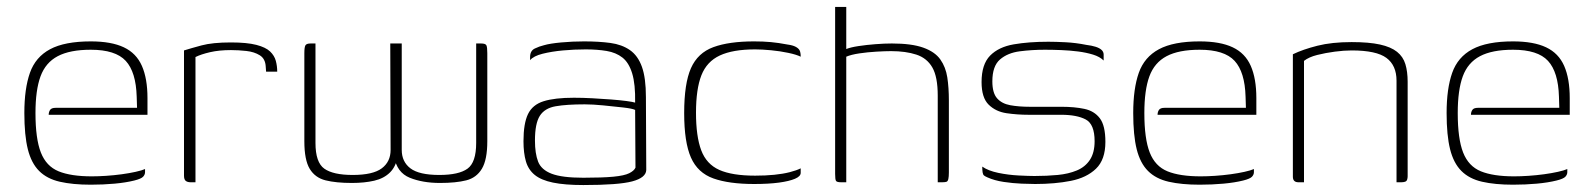

<svg xmlns="http://www.w3.org/2000/svg" viewBox="-20 -524 4571 552"><path d="M241 7Q189 7 152 -1.5Q115 -10 92.5 -32.5Q70 -55 60 -95Q50 -135 50 -199Q50 -269 66 -314.5Q82 -360 124 -382.5Q166 -405 241 -405Q300 -405 336 -388Q372 -371 388 -334.5Q404 -298 404 -242V-194H120Q120 -202 124 -208Q128 -214 140 -214H374L373 -246Q371 -317 341.5 -349Q312 -381 241 -381Q181 -381 146 -362.5Q111 -344 96.5 -304.5Q82 -265 82 -199Q82 -125 97.5 -85.5Q113 -46 148.5 -31.5Q184 -17 244 -17Q263 -17 285.5 -18.5Q308 -20 330 -23Q352 -26 370 -30Q388 -34 397 -38V-29Q397 -22 391.5 -16Q386 -10 366 -5Q342 1 309.5 4Q277 7 241 7Z M542 0H528Q519 0 514 -4Q509 -8 509 -19V-379Q528 -385 559.5 -393.5Q591 -402 644 -402Q690 -402 717 -395Q744 -388 756.5 -376Q769 -364 773 -349Q777 -334 777 -318H745L744 -332Q743 -355 727 -365Q711 -375 688 -377.5Q665 -380 644 -380Q610 -380 584 -374Q558 -368 542 -360Z M992 2Q946 2 916 -5.5Q886 -13 870.5 -38.5Q855 -64 855 -118V-371Q855 -388 858 -393.5Q861 -399 873 -399H887V-113Q887 -57 912.5 -39Q938 -21 994 -21Q1052 -21 1077.5 -40Q1103 -59 1103 -93L1102 -399H1135V-93Q1135 -59 1160 -40Q1185 -21 1243 -21Q1299 -21 1324 -39Q1349 -57 1349 -113V-399H1363Q1376 -399 1378.5 -393.5Q1381 -388 1381 -371V-118Q1381 -65 1365.5 -39Q1350 -13 1320.5 -5.5Q1291 2 1245 2Q1195 2 1158 -13Q1121 -28 1113 -74L1123 -75Q1119 -46 1101.5 -28.5Q1084 -11 1056 -4.5Q1028 2 992 2Z M1657 8Q1604 8 1570 1Q1536 -6 1517.5 -21Q1499 -36 1492 -60Q1485 -84 1485 -118Q1485 -169 1498 -196Q1511 -223 1543 -233Q1575 -243 1630 -243Q1655 -243 1683 -241.5Q1711 -240 1737 -238Q1763 -236 1781.5 -233.5Q1800 -231 1806 -229Q1807 -282 1797.5 -313Q1788 -344 1769.5 -358.5Q1751 -373 1724 -377.5Q1697 -382 1664 -382Q1631 -382 1598.5 -379Q1566 -376 1540 -369.5Q1514 -363 1504 -351V-360Q1504 -378 1517.5 -384.5Q1531 -391 1544 -394Q1561 -399 1593.5 -402Q1626 -405 1659 -405Q1702 -405 1735 -400.5Q1768 -396 1791 -380Q1814 -364 1825.5 -332Q1837 -300 1837 -245L1838 -35Q1837 -13 1797.5 -2.5Q1758 8 1657 8ZM1657 -13Q1712 -13 1743.5 -16Q1775 -19 1789 -26Q1803 -33 1807 -42L1806 -208Q1798 -212 1771.5 -215Q1745 -218 1714.5 -221Q1684 -224 1661 -224Q1609 -224 1577.5 -218.5Q1546 -213 1532 -191Q1518 -169 1518 -120Q1518 -83 1527 -59.5Q1536 -36 1566 -24.5Q1596 -13 1657 -13Z M2148 5Q2076 5 2031 -11Q1986 -27 1966.5 -71Q1947 -115 1947 -199Q1947 -284 1966.5 -328Q1986 -372 2031 -388.5Q2076 -405 2148 -405Q2174 -405 2196 -403Q2218 -401 2244 -396Q2259 -394 2267.5 -389.5Q2276 -385 2279 -379Q2282 -373 2282 -361Q2270 -367 2246.5 -372Q2223 -377 2197 -379.5Q2171 -382 2151 -382Q2087 -382 2049.5 -364.5Q2012 -347 1996.5 -307.5Q1981 -268 1981 -200Q1981 -132 1996 -92Q2011 -52 2048 -35.5Q2085 -19 2151 -19Q2181 -19 2206 -21.5Q2231 -24 2250.5 -29Q2270 -34 2282 -40V-27Q2282 -17 2265.5 -10Q2249 -3 2219.5 1Q2190 5 2148 5Z M2398 0Q2386 0 2383.5 -4Q2381 -8 2381 -24V-504H2413V-383Q2425 -388 2448 -391.5Q2471 -395 2497 -397Q2523 -399 2544 -399Q2601 -399 2634.5 -387Q2668 -375 2683.5 -353Q2699 -331 2703.5 -301.5Q2708 -272 2708 -235V-28Q2708 -16 2706.5 -9.5Q2705 -3 2701.5 -1.5Q2698 0 2689 0H2676V-249Q2676 -303 2660.5 -330Q2645 -357 2614.5 -367Q2584 -377 2542 -377Q2525 -377 2499.5 -375.5Q2474 -374 2450.5 -370.5Q2427 -367 2413 -361V0Z M2956 5Q2942 5 2917 4Q2892 3 2865.5 -1Q2839 -5 2819 -14Q2812 -17 2809 -19.5Q2806 -22 2805 -28.5Q2804 -35 2804 -45Q2821 -33 2850 -27Q2879 -21 2908.5 -19.5Q2938 -18 2954 -18Q2990 -18 3021 -21Q3052 -24 3076 -34Q3100 -44 3113.5 -64.5Q3127 -85 3127 -118Q3127 -167 3101.5 -180.5Q3076 -194 3031 -194H2937Q2905 -194 2874 -198.5Q2843 -203 2822.5 -223Q2802 -243 2802 -288Q2802 -339 2826.5 -364Q2851 -389 2894.5 -396.5Q2938 -404 2994 -404Q3015 -404 3044 -402.5Q3073 -401 3103 -395Q3119 -393 3130 -389.5Q3141 -386 3147 -380.5Q3153 -375 3153 -367V-350Q3142 -361 3122.5 -367Q3103 -373 3079.5 -376Q3056 -379 3031 -380Q3006 -381 2984 -381Q2947 -381 2912 -376.5Q2877 -372 2855 -353Q2833 -334 2833 -290Q2833 -257 2846.5 -241.5Q2860 -226 2884.5 -221.5Q2909 -217 2941 -217H3032Q3069 -217 3097.5 -211Q3126 -205 3142 -184Q3158 -163 3158 -116Q3158 -65 3131 -39Q3104 -13 3058.5 -4Q3013 5 2956 5Z M3429 7Q3377 7 3340 -1.5Q3303 -10 3280.5 -32.5Q3258 -55 3248 -95Q3238 -135 3238 -199Q3238 -269 3254 -314.5Q3270 -360 3312 -382.5Q3354 -405 3429 -405Q3488 -405 3524 -388Q3560 -371 3576 -334.5Q3592 -298 3592 -242V-194H3308Q3308 -202 3312 -208Q3316 -214 3328 -214H3562L3561 -246Q3559 -317 3529.5 -349Q3500 -381 3429 -381Q3369 -381 3334 -362.5Q3299 -344 3284.5 -304.5Q3270 -265 3270 -199Q3270 -125 3285.5 -85.5Q3301 -46 3336.5 -31.5Q3372 -17 3432 -17Q3451 -17 3473.5 -18.5Q3496 -20 3518 -23Q3540 -26 3558 -30Q3576 -34 3585 -38V-29Q3585 -22 3579.5 -16Q3574 -10 3554 -5Q3530 1 3497.5 4Q3465 7 3429 7Z M3713 0Q3697 0 3697 -16V-368Q3726 -382 3767.5 -392.5Q3809 -403 3866 -403Q3916 -403 3947.5 -396Q3979 -389 3996.5 -375Q4014 -361 4020.5 -339.5Q4027 -318 4027 -289V-17Q4027 -12 4025.5 -7.5Q4024 -3 4019.5 -1.5Q4015 0 4009 0H3995V-292Q3995 -336 3966 -357.5Q3937 -379 3866 -379Q3844 -379 3817.5 -375.5Q3791 -372 3767 -366Q3743 -360 3729 -349V0Z M4330 7Q4278 7 4241 -1.5Q4204 -10 4181.5 -32.5Q4159 -55 4149 -95Q4139 -135 4139 -199Q4139 -269 4155 -314.5Q4171 -360 4213 -382.5Q4255 -405 4330 -405Q4389 -405 4425 -388Q4461 -371 4477 -334.5Q4493 -298 4493 -242V-194H4209Q4209 -202 4213 -208Q4217 -214 4229 -214H4463L4462 -246Q4460 -317 4430.5 -349Q4401 -381 4330 -381Q4270 -381 4235 -362.5Q4200 -344 4185.5 -304.5Q4171 -265 4171 -199Q4171 -125 4186.5 -85.5Q4202 -46 4237.5 -31.5Q4273 -17 4333 -17Q4352 -17 4374.5 -18.5Q4397 -20 4419 -23Q4441 -26 4459 -30Q4477 -34 4486 -38V-29Q4486 -22 4480.5 -16Q4475 -10 4455 -5Q4431 1 4398.5 4Q4366 7 4330 7Z"/></svg>

Font: Genos ExtraLight
Style: Regular
Weight: 250
Designer: Robert E. Leuschke
Foundry: Robert E. Leuschke
Version: Version 1.010